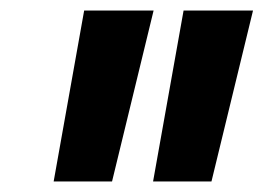

<svg xmlns="http://www.w3.org/2000/svg" viewBox="-20 -758 501 365"><path d="M272 -738 193 -413H82L140 -738ZM271 -413 329 -738H461L382 -413Z"/></svg>

Font: Nacelle Bold
Style: Italic
Weight: 700
Italic angle: -12°
Designer: Sora Sagano
Foundry: Sora Sagano
Version: Version 1.000;FEAKit 1.0